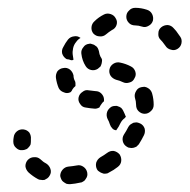

<svg xmlns="http://www.w3.org/2000/svg" viewBox="-20 -482 485 491"><path d="M140 -48Q134 -41 134 -32Q135 -27 137 -23Q139 -19 142 -17Q146 -14 150 -12Q154 -11 159 -11Q172 -12 185 -15Q189 -15 193 -18Q197 -20 199 -24Q202 -28 203 -32Q204 -36 203 -41Q201 -50 194 -55Q186 -61 177 -59Q166 -57 155 -56Q146 -55 140 -48ZM67 -80Q58 -80 51 -73Q45 -66 45 -57Q46 -48 53 -41Q64 -31 77 -24Q80 -22 85 -22Q89 -21 94 -22Q98 -24 101 -26Q105 -29 107 -33Q112 -41 109 -50Q106 -59 98 -64Q90 -68 83 -75Q76 -81 67 -80ZM226 -66Q224 -57 228 -49Q230 -45 234 -43Q238 -40 242 -39Q246 -37 251 -38Q255 -38 259 -41Q271 -47 281 -55Q289 -61 290 -70Q291 -79 286 -87Q280 -94 271 -96Q262 -97 254 -91Q246 -85 237 -80Q229 -75 226 -66ZM55 -143Q49 -150 40 -151Q30 -152 23 -146Q16 -140 15 -131Q14 -126 14 -120Q14 -110 21 -104Q28 -97 37 -98Q42 -98 46 -100Q50 -101 53 -105Q56 -108 58 -112Q59 -116 59 -121Q59 -123 59 -126Q60 -135 55 -143ZM294 -121Q296 -112 304 -107Q308 -104 312 -104Q316 -103 321 -104Q325 -105 329 -107Q332 -110 335 -113Q342 -124 348 -136Q352 -144 350 -153Q347 -162 339 -166Q335 -168 330 -169Q326 -169 321 -168Q317 -166 314 -164Q310 -161 308 -157Q303 -147 297 -138Q292 -130 294 -121ZM288 -167Q292 -175 299 -180Q300 -182 302 -183Q299 -191 295 -199Q293 -203 290 -206Q286 -209 282 -210Q278 -212 273 -211Q269 -211 265 -209Q257 -204 254 -196Q251 -187 255 -178Q259 -171 261 -164Q263 -158 267 -154Q270 -150 276 -149Q277 -149 277 -149Q278 -149 278 -150Q284 -158 288 -167ZM334 -198Q341 -191 350 -191Q359 -191 366 -198Q373 -204 373 -214Q373 -229 369 -243Q368 -247 365 -251Q362 -255 358 -257Q355 -259 350 -260Q346 -260 341 -259Q332 -257 328 -249Q323 -241 325 -232Q328 -223 328 -214Q328 -204 334 -198ZM199 -207Q190 -208 185 -216Q179 -224 181 -233Q183 -242 191 -247Q198 -253 207 -251Q215 -250 224 -249Q233 -249 239 -243Q246 -236 246 -227Q246 -226 246 -225Q246 -223 245 -222Q243 -221 241 -218Q237 -213 234 -207Q232 -206 229 -205Q226 -204 223 -204Q210 -205 199 -207ZM143 -246Q134 -249 130 -257Q125 -269 123 -283Q122 -292 127 -300Q133 -307 142 -308Q151 -310 159 -304Q166 -298 168 -289Q168 -282 171 -276Q173 -273 173 -269Q173 -265 173 -262Q168 -258 165 -253Q164 -250 162 -248Q162 -247 161 -247Q161 -247 160 -246Q151 -242 143 -246ZM311 -271Q320 -273 324 -282Q329 -290 326 -299Q323 -308 315 -312Q302 -319 287 -322Q278 -324 270 -319Q262 -314 260 -305Q258 -296 263 -288Q268 -281 277 -278Q286 -276 294 -272Q302 -268 311 -271ZM213 -303Q222 -301 230 -306Q234 -309 237 -312Q239 -316 240 -320Q241 -325 241 -329Q240 -333 237 -337Q234 -343 233 -351Q232 -355 230 -359Q228 -363 224 -365Q221 -368 216 -369Q212 -371 208 -370Q198 -369 193 -361Q187 -354 188 -345Q190 -327 199 -313Q204 -305 213 -303ZM167 -359Q169 -368 175 -375Q179 -381 186 -385Q178 -391 169 -389Q160 -388 154 -381Q147 -372 142 -362Q137 -354 139 -345Q142 -336 150 -331Q150 -331 150 -331Q150 -331 150 -331Q153 -330 156 -330Q159 -329 162 -328Q163 -328 164 -328Q166 -328 167 -329Q167 -329 168 -329Q168 -329 168 -329Q167 -335 166 -342Q165 -350 167 -359ZM424 -410Q418 -417 409 -418Q399 -418 392 -412Q385 -406 385 -397Q384 -387 390 -381Q396 -375 400 -369Q402 -366 403 -365Q408 -357 417 -355Q426 -352 434 -357Q442 -362 444 -371Q446 -381 441 -388Q439 -391 436 -395Q431 -403 424 -410ZM214 -413Q213 -403 219 -396Q226 -389 235 -389Q244 -388 251 -394Q258 -400 266 -405Q275 -409 278 -418Q281 -427 276 -435Q272 -443 263 -446Q254 -449 246 -445Q232 -438 222 -428Q215 -422 214 -413ZM326 -462Q316 -462 310 -455Q303 -449 303 -439Q303 -430 310 -423Q316 -417 326 -417Q334 -417 343 -414Q352 -411 360 -416Q368 -420 371 -429Q373 -438 369 -446Q365 -454 356 -457Q341 -462 326 -462Z"/></svg>

Font: FRB American Cursive Dashed Extrabold
Style: Bold Italic
Weight: 800
Italic angle: -25°
Version: Version 2.0;Modular Font Editor K font №1